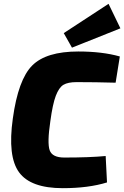

<svg xmlns="http://www.w3.org/2000/svg" viewBox="-20 -971 649 1003"><path d="M609 -823 356 -722 313 -798 547 -951ZM532 -156 539 -18Q442 12 308 12Q140 12 79.5 -71Q19 -154 47 -352Q75 -555 148 -628.5Q221 -702 389 -702Q514 -702 606 -676L584 -539Q479 -542 380 -542Q335 -542 311.5 -528Q288 -514 271.5 -470.5Q255 -427 243 -338Q226 -224 239.5 -186Q253 -148 316 -148Q448 -148 532 -156Z"/></svg>

Font: Ezarion Extra Bold
Style: Italic
Weight: 800
Italic angle: -8°
Designer: Natanael Gama
Version: Version 1.001;PS 001.001;hotconv 1.0.70;makeotf.lib2.5.58329